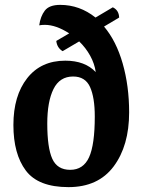

<svg xmlns="http://www.w3.org/2000/svg" viewBox="-20 -754 585 788"><path d="M510 -293Q510 -156 446.5 -71Q383 14 261 14Q137 14 86 -54Q35 -122 35 -241Q35 -361 91.5 -433Q148 -505 248 -505Q329 -505 373 -458Q368 -493 350 -525.5Q332 -558 305 -584L237 -544Q214 -558 211 -586L264 -617Q210 -652 164 -652Q151 -652 141 -650Q146 -687 164 -710.5Q182 -734 227 -734Q307 -734 372 -682L443 -724Q468 -712 469 -682L407 -645Q457 -586 483.5 -493.5Q510 -401 510 -293ZM369 -276Q369 -354 349.5 -397Q330 -440 280 -440Q225 -440 199.5 -388.5Q174 -337 174 -247Q174 -148 194.5 -102.5Q215 -57 268 -57Q322 -57 345.5 -108.5Q369 -160 369 -276Z"/></svg>

Font: Arima Madurai Black
Style: Regular
Weight: 900
Designer: Joana Correia and Natanael Gama
Foundry: NDISCOVER
Version: Version 1.019